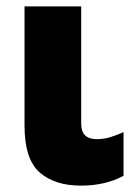

<svg xmlns="http://www.w3.org/2000/svg" viewBox="-20 -573 426 603"><path d="M57 -553V-179Q57 -73 104.5 -31.5Q152 10 234 10Q311 10 368 -21V-158Q343 -147 324 -141.5Q305 -136 283 -136Q235 -136 235 -185V-553Z"/></svg>

Font: Noto Sans UI SemiCondensed Black
Style: Regular
Weight: 900
Width: 4
Designer: Monotype Design Team
Foundry: Monotype Imaging Inc.
Version: 1.001